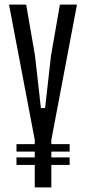

<svg xmlns="http://www.w3.org/2000/svg" viewBox="-20 -820 376 840"><path d="M132.1 0V-98.5H52.1V-131.4H132.1V-156.6H52.1V-189.5H132.1V-206.8V-207.7L19.4 -800H94.5L133.2 -576.2L158.9 -347.2H177.3L203.1 -576.2L242.1 -800H316.8L204.6 -207.7V-206.7V-189.5H284.7V-156.6H204.6V-131.4H284.7V-98.5H204.6V0Z"/></svg>

Font: Big Shoulders Thin
Style: Regular
Weight: 100
Designer: Patric King
Foundry: XO Type Co
Version: Version 2.002